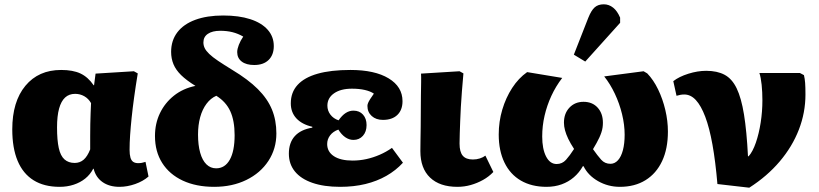

<svg xmlns="http://www.w3.org/2000/svg" viewBox="-20 -854 3803 892"><path d="M257 14Q185 14 136 -16.5Q87 -47 62 -106.5Q37 -166 37 -253Q37 -382 98 -455.5Q159 -529 264 -529Q319 -529 354 -512.5Q389 -496 415 -458H417L424 -512L602 -523L620 -513Q610 -452 603 -401Q596 -350 591.5 -306.5Q587 -263 584.5 -226.5Q582 -190 582 -158Q582 -136 586 -122Q590 -108 599 -102Q608 -96 622 -96Q631 -96 639 -97.5Q647 -99 656 -102L670 -34Q645 -12 608 1Q571 14 535 14Q488 14 456.5 -8Q425 -30 415 -70H413Q399 -43 376 -24.5Q353 -6 322.5 4Q292 14 257 14ZM327 -97Q351 -97 368.5 -112Q386 -127 399 -160Q399 -193 399 -222Q399 -251 399.5 -277.5Q400 -304 401 -328.5Q402 -353 403 -375Q391 -396 371.5 -407Q352 -418 329 -418Q301 -418 282.5 -401Q264 -384 254.5 -349.5Q245 -315 245 -262Q245 -203 253 -166.5Q261 -130 279.5 -113.5Q298 -97 327 -97Z M975 14Q891 14 829 -15Q767 -44 733.5 -97Q700 -150 700 -222Q700 -280 723 -328Q746 -376 788 -409.5Q830 -443 888 -455Q846 -481 821.5 -505Q797 -529 786 -555.5Q775 -582 775 -613Q775 -666 804 -704Q833 -742 887.5 -762Q942 -782 1017 -782Q1090 -782 1142.5 -765Q1195 -748 1223.5 -716Q1252 -684 1252 -640Q1252 -599 1228 -575.5Q1204 -552 1161 -552Q1124 -552 1103 -568Q1082 -584 1082 -612Q1082 -626 1089.5 -645.5Q1097 -665 1110 -684Q1086 -698 1060 -704.5Q1034 -711 1003 -711Q967 -711 946 -697Q925 -683 925 -657Q925 -643 931 -630.5Q937 -618 952 -603.5Q967 -589 993 -571.5Q1019 -554 1058 -530Q1133 -485 1178 -440Q1223 -395 1243.5 -345Q1264 -295 1264 -234Q1264 -163 1227 -106.5Q1190 -50 1124.5 -18Q1059 14 975 14ZM984 -72Q1025 -72 1047.5 -112Q1070 -152 1070 -226Q1070 -293 1050 -337Q1030 -381 985 -409Q959 -398 939.5 -372Q920 -346 910 -309.5Q900 -273 900 -229Q900 -180 910 -144.5Q920 -109 939 -90.5Q958 -72 984 -72Z M1560 14Q1485 14 1431.5 -4.5Q1378 -23 1350 -57.5Q1322 -92 1322 -140Q1322 -191 1349.5 -221.5Q1377 -252 1431 -261V-265Q1383 -276 1357 -304Q1331 -332 1331 -374Q1331 -425 1362.5 -459.5Q1394 -494 1455.5 -511.5Q1517 -529 1608 -529Q1721 -529 1785.5 -490Q1850 -451 1850 -384Q1850 -343 1826 -320Q1802 -297 1759 -297Q1727 -297 1707 -315Q1687 -333 1687 -362Q1687 -368 1690 -375.5Q1693 -383 1700 -394Q1707 -405 1717 -419Q1701 -430 1675 -436Q1649 -442 1615 -442Q1563 -442 1532 -420.5Q1501 -399 1501 -363Q1501 -340 1515 -321.5Q1529 -303 1553 -295Q1569 -318 1586 -329Q1603 -340 1622 -340Q1650 -340 1666.5 -321.5Q1683 -303 1683 -273Q1683 -242 1666 -223Q1649 -204 1622 -204Q1602 -204 1584 -216.5Q1566 -229 1552 -252Q1527 -243 1513.5 -225Q1500 -207 1500 -185Q1500 -149 1531 -128.5Q1562 -108 1618 -108Q1651 -108 1682.5 -115Q1714 -122 1744 -135Q1774 -148 1801 -167L1852 -98Q1819 -62 1775 -37Q1731 -12 1677.5 1Q1624 14 1560 14Z M2105 14Q2023 14 1978 -29Q1933 -72 1933 -152Q1933 -170 1933.5 -199Q1934 -228 1934.5 -264Q1935 -300 1935 -337.5Q1935 -375 1935.5 -409.5Q1936 -444 1936.5 -471Q1937 -498 1936 -512L2115 -523L2133 -513Q2129 -469 2126 -430Q2123 -391 2121 -356.5Q2119 -322 2118 -291.5Q2117 -261 2116 -235Q2115 -209 2115 -187Q2115 -148 2130 -130.5Q2145 -113 2177 -113Q2194 -113 2209.5 -118Q2225 -123 2235 -131L2272 -55Q2251 -33 2224 -18Q2197 -3 2167 5.5Q2137 14 2105 14Z M2519 14Q2450 14 2400 -15Q2350 -44 2323.5 -99Q2297 -154 2297 -229Q2297 -289 2313.5 -344.5Q2330 -400 2359.5 -445.5Q2389 -491 2429 -519L2592 -492Q2562 -453 2541.5 -408.5Q2521 -364 2510 -316.5Q2499 -269 2499 -220Q2499 -162 2517 -127Q2535 -92 2566 -92Q2592 -92 2609.5 -111.5Q2627 -131 2647 -162Q2630 -188 2620 -209Q2610 -230 2605 -248.5Q2600 -267 2600 -284Q2600 -327 2625.5 -354Q2651 -381 2691 -381Q2732 -381 2756.5 -354Q2781 -327 2781 -284Q2781 -273 2779.5 -262Q2778 -251 2774 -239Q2770 -227 2764.5 -215Q2759 -203 2751.5 -189.5Q2744 -176 2735 -161Q2756 -131 2773 -112Q2790 -93 2816 -93Q2836 -93 2851 -109.5Q2866 -126 2874 -156.5Q2882 -187 2882 -228Q2882 -274 2870 -323.5Q2858 -373 2836.5 -418.5Q2815 -464 2787 -499L2970 -523L2987 -513Q3016 -483 3037.5 -438.5Q3059 -394 3071 -343Q3083 -292 3083 -243Q3083 -163 3056 -105.5Q3029 -48 2979 -17Q2929 14 2860 14Q2805 14 2758.5 -12.5Q2712 -39 2691 -82H2688Q2671 -52 2646 -30.5Q2621 -9 2589 2.5Q2557 14 2519 14ZM2699 -568 2646 -600 2713 -771Q2727 -806 2743 -820Q2759 -834 2785 -834Q2809 -834 2828.5 -818.5Q2848 -803 2861 -772V-748Z M3461 18 3313 1Q3304 -104 3290 -182Q3276 -260 3256.5 -311.5Q3237 -363 3213 -389Q3189 -415 3159 -415Q3142 -415 3123 -409L3108 -477Q3135 -498 3178 -511.5Q3221 -525 3261 -525Q3312 -525 3346.5 -506.5Q3381 -488 3402.5 -443.5Q3424 -399 3436.5 -322Q3449 -245 3455 -128H3458Q3477 -149 3491.5 -191Q3506 -233 3514 -284.5Q3522 -336 3522 -388Q3522 -426 3518.5 -460Q3515 -494 3508 -515H3696L3715 -505Q3719 -489 3720.5 -469Q3722 -449 3722 -415Q3722 -331 3691.5 -252Q3661 -173 3602.5 -104Q3544 -35 3461 18Z"/></svg>

Font: Literata ExtraBold
Style: Regular
Weight: 800
Designer: Latin by Veronika Burian and Jose Scaglione. Greek by Irene Vlachou. Cyrillic by Vera Evstafieva.
Foundry: TypeTogether
Version: Version 3.103;gftools[0.9.29]